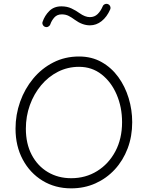

<svg xmlns="http://www.w3.org/2000/svg" viewBox="-20 -987 785 1026"><path d="M360.4 19.5Q274.4 19.5 207.3 -21.5Q140.1 -62.5 101.6 -134.5Q63 -206.5 63 -299.3Q63 -374 87.6 -443.4Q112.3 -512.7 157.5 -567.1Q202.6 -621.6 264.9 -653.3Q327.1 -685.1 402.3 -685.1Q470.2 -685.1 522.9 -655.3Q575.7 -625.5 612.1 -575.4Q648.4 -525.4 667.5 -462.6Q686.5 -399.9 686.5 -334Q686.5 -258.3 662.1 -193.8Q637.7 -129.4 593.5 -81.5Q549.3 -33.7 490 -7.1Q430.7 19.5 360.4 19.5ZM360.4 -34.7Q437.5 -34.7 499 -72.8Q560.5 -110.8 596.4 -178.2Q632.3 -245.6 632.3 -334Q632.3 -414.1 603.5 -481.4Q574.7 -548.8 522.9 -589.4Q471.2 -629.9 402.3 -629.9Q341.8 -629.9 289.8 -603.5Q237.8 -577.1 199.5 -531Q161.1 -484.9 139.6 -425.3Q118.2 -365.7 118.2 -299.3Q118.2 -219.2 149.4 -159.7Q180.7 -100.1 235.6 -67.4Q290.5 -34.7 360.4 -34.7ZM221.7 -843.3Q213.4 -845.7 209 -854Q204.6 -862.3 207.5 -870.1Q218.8 -903.8 243.7 -928.5Q268.6 -953.1 308.1 -953.1Q338.4 -953.1 362.1 -941.9Q385.7 -930.7 405.3 -916.5Q434.6 -895.5 460.4 -895.5Q484.9 -895.5 501.5 -911.6Q518.1 -927.7 528.8 -953.1Q532.2 -961.4 540.8 -964.8Q549.3 -968.3 557.1 -964.8Q565.4 -961.4 568.8 -953.1Q572.3 -944.8 568.8 -936.5Q551.3 -896.5 522.9 -874Q494.6 -851.6 460.4 -851.6Q419.9 -851.6 378.9 -881.8Q363.3 -893.6 347.2 -901.9Q331.1 -910.2 310.1 -910.2Q285.2 -910.2 270.5 -893.8Q255.9 -877.4 249 -857.4Q246.1 -849.1 238 -844.7Q230 -840.3 221.7 -843.3Z"/></svg>

Font: Mikhak-DS1-FD Light
Style: Regular
Weight: 300
Designer: Amin Abedi
Version: Version 3.2